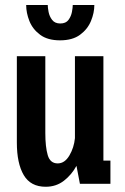

<svg xmlns="http://www.w3.org/2000/svg" viewBox="-20 -720 490 752"><path d="M159 11.5Q100 11.5 73 -34.2Q46 -80 46 -161.5V-500H157.5V-199Q157.5 -144.5 167 -112.2Q176.5 -80 206 -80Q233.5 -80 251.8 -111Q270 -142 273.5 -179V-500H385V-91H412.5V0H293L279.5 -70.5Q261 -36 230.5 -12.2Q200 11.5 159 11.5ZM215 -562Q166.5 -562 137.2 -583.8Q108 -605.5 95.2 -637.5Q82.5 -669.5 82.5 -700.5H167Q167 -691 170.2 -673.5Q173.5 -656 184.2 -642Q195 -628 216 -628Q238 -628 248.2 -642Q258.5 -656 261.8 -673.5Q265 -691 265 -700.5H349.5Q349.5 -669.5 336.2 -637.5Q323 -605.5 293.5 -583.8Q264 -562 215 -562Z"/></svg>

Font: Trispace Condensed Medium
Style: Regular
Weight: 500
Width: 3
Designer: Tyler Finck
Foundry: Etcetera Type Company
Version: Version 1.210; ttfautohint (v1.8.3)